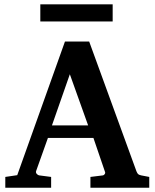

<svg xmlns="http://www.w3.org/2000/svg" viewBox="-20 -882 726 902"><path d="M308.1 -533.2 224.1 -293H394ZM404.8 0V-50.8L463.9 -58.1Q468.8 -59.1 472.2 -64.5Q475.6 -69.8 473.1 -75.2L418.9 -233.9H205.1L149.9 -79.1Q147 -71.3 152.8 -64.9Q158.7 -58.6 164.1 -58.1L220.2 -50.8V0H4.9V-50.8L61 -59.1L285.2 -687H398.9L621.1 -77.1Q625 -67.9 628.7 -64.2Q632.3 -60.5 643.1 -58.1L681.2 -50.8V0ZM169.4 -781.2V-861.8H509.3V-781.2Z"/></svg>

Font: Charis SIL
Style: Bold
Weight: 700
Foundry: SIL International
Version: Version 4.112